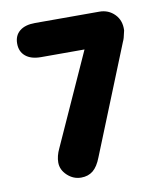

<svg xmlns="http://www.w3.org/2000/svg" viewBox="-72 -656 624 726"><g transform="rotate(-10 240.0 -293.0)"><path d="M278 -465 119 -113Q106 -86 106 -61Q106 -33 129 -11.5Q152 10 182 10Q209 10 227.5 -5Q246 -20 259 -54L426 -468Q429 -474 431.5 -482.5Q434 -491 438 -510Q440 -548 416.5 -572Q393 -596 358 -596H111Q73 -596 52 -579Q31 -562 31 -531Q31 -500 52 -482.5Q73 -465 111 -465Z"/></g></svg>

Font: Beiruti Black
Style: Regular
Weight: 900
Designer: Arlette Boutros
Foundry: Boutros
Version: Version 1.41